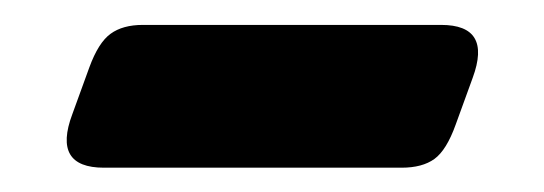

<svg xmlns="http://www.w3.org/2000/svg" viewBox="-20 -356 448 158"><path d="M343 -335.5Q385 -335.5 369 -292L355 -253.5Q347.5 -232.5 337.5 -225.2Q327.5 -218 310.5 -218H65.5Q23 -218 39.5 -262L53.5 -300.5Q61 -321 71 -328.2Q81 -335.5 97.5 -335.5Z"/></svg>

Font: Fraunces 9pt Soft
Style: Bold
Weight: 700
Version: Version 1.000;[b76b70a41]